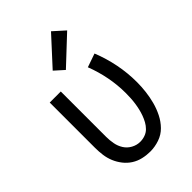

<svg xmlns="http://www.w3.org/2000/svg" viewBox="-229 -859 958 958"><g transform="rotate(-45 250.0 -379.5)"><path d="M246 8Q220 8 194 2Q168 -4 146 -18Q124 -32 107.5 -53Q91 -74 81 -98Q71 -122 67.5 -148Q64 -174 64 -200V-520H142V-200Q142 -176 146.5 -151.5Q151 -127 164 -106.5Q177 -86 199 -74Q221 -62 245 -62Q263 -62 280 -68Q297 -74 309.5 -86.5Q322 -99 330.5 -114.5Q339 -130 345 -146.5Q351 -163 355 -180Q359 -197 361.5 -214.5Q364 -232 365 -249.5Q366 -267 366 -285Q366 -342 355 -399Q344 -456 323 -510L395 -535Q419 -475 431.5 -412Q444 -349 444 -284Q444 -251 440 -218Q436 -185 427.5 -153Q419 -121 404 -91Q389 -61 366 -37.5Q343 -14 311 -3Q279 8 246 8ZM236 -578 187 -622 320 -767 380 -713Z"/></g></svg>

Font: Zed Sans
Style: Regular
Weight: 400
Designer: Belleve Invis
Foundry: Belleve Invis
Version: Version 1.0.0; ttfautohint (v1.8.4)